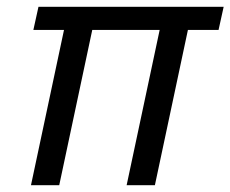

<svg xmlns="http://www.w3.org/2000/svg" viewBox="-20 -544 677 564"><path d="M93 -524H637L622 -456H532L435 0H352L449 -456H251L154 0H71L168 -456H78Z"/></svg>

Font: Fragment Mono
Style: Italic
Weight: 400
Italic angle: -12°
Designer: Wei Huang based on Nimbus Sans by URW Studio, based on Helvetica by Max Miedinger.
Foundry: Wei Huang
Version: Version 1.011; ttfautohint (v1.8.4.7-5d5b)